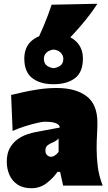

<svg xmlns="http://www.w3.org/2000/svg" viewBox="-20 -985 573 1019"><path d="M147 14Q102 14 73 -5.5Q44 -25 30 -57Q16 -89 16 -126Q16 -170.5 32.2 -199.2Q48.5 -228 73 -245.5Q97.5 -263 123.5 -271.8Q149.5 -280.5 169 -284L297 -308Q298 -321 279.2 -330Q260.5 -339 216 -339Q205 -339 175.5 -332.2Q146 -325.5 110.8 -314.2Q75.5 -303 47 -290L39 -481Q64.5 -487 103 -495.8Q141.5 -504.5 187.2 -511.2Q233 -518 281 -518Q381 -518 439 -474.8Q497 -431.5 497 -333Q497 -307 495 -271.5Q493 -236 493 -212V-190Q493 -147.5 499 -99.8Q505 -52 525 0H315L299 -73H285Q265 -42.5 229 -14.2Q193 14 147 14ZM251 -153Q261.5 -153 272.2 -160.5Q283 -168 291 -179V-250Q285 -243.5 277.2 -238.2Q269.5 -233 253 -226Q242 -221.5 231.5 -212.8Q221 -204 221 -186Q221 -169 230.8 -161Q240.5 -153 251 -153ZM264 -538Q193.5 -538 151.2 -570.5Q109 -603 109 -674Q109 -737 151.5 -771.5Q194 -806 265 -806Q335.5 -806 377.8 -770.5Q420 -735 420 -674Q420 -602 377.8 -570Q335.5 -538 264 -538ZM264 -623Q289 -627 302.5 -638.5Q316 -650 316 -673Q316 -691 302.5 -705Q289 -719 265 -722Q240.5 -719 226.8 -705.8Q213 -692.5 213 -673Q213 -650 226.5 -638.5Q240 -627 264 -623ZM163 -742Q218 -850.5 254 -960L497 -965Q459.5 -907.5 412 -852Q364.5 -796.5 311 -744Z"/></svg>

Font: Commissioner Flair Black
Style: Regular
Weight: 900
Designer: Kostas Bartsokas
Foundry: Kostas Bartsokas
Version: Version 1.000; ttfautohint (v1.8.3)